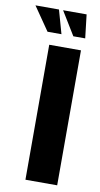

<svg xmlns="http://www.w3.org/2000/svg" viewBox="-141 -788 432 828"><g transform="rotate(10 75.0 -374.0)"><path d="M33 0V-591H172V0ZM181 -645H129L66 -748H169ZM77 -645H16L-55 -748H48Z"/></g></svg>

Font: Alumni Sans ExtraBold
Style: Regular
Weight: 800
Designer: Robert E. Leuschke
Foundry: Robert E. Leuschke
Version: Version 1.018